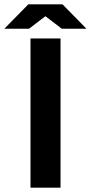

<svg xmlns="http://www.w3.org/2000/svg" viewBox="-75 -868 420 888"><path d="M66 0V-690H205V0ZM211 -735 63 -848H214L325 -735ZM-55 -735 56 -848H207L59 -735Z"/></svg>

Font: Radio Canada Big SemiBold
Style: Regular
Weight: 600
Designer: Étienne Aubert Bonn
Foundry: Coppers and Brasses
Version: Version 1.001